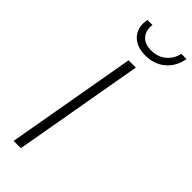

<svg xmlns="http://www.w3.org/2000/svg" viewBox="-295 -942 972 972"><g transform="rotate(45 191.5 -456.0)"><path d="M180 -700H232L109 0H57ZM100 -884Q100 -897 103 -912H139L138 -898Q138 -859 161 -837.5Q184 -816 226 -816Q271 -816 303 -841.5Q335 -867 346 -912H383Q372 -850 329 -813.5Q286 -777 222 -777Q166 -777 133 -806Q100 -835 100 -884Z"/></g></svg>

Font: KoHo Light
Style: Italic
Weight: 300
Italic angle: -10°
Version: Version 1.000; ttfautohint (v1.6)